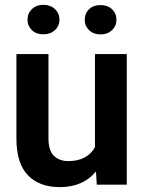

<svg xmlns="http://www.w3.org/2000/svg" viewBox="-20 -757 589 787"><path d="M157.7 -737.3Q186.7 -737.3 205.2 -719.8Q223.7 -702.3 223.7 -676.7Q223.7 -650.7 205.2 -633.5Q186.7 -616.3 157.7 -616.3Q128.7 -616.3 110.7 -633.5Q92.7 -650.7 92.7 -676.7Q92.7 -702.3 111 -719.8Q129.3 -737.3 157.7 -737.3ZM391.7 -736.3Q421 -736.3 439.2 -719.2Q457.3 -702 457.3 -675.7Q457.3 -650.3 439 -633.2Q420.7 -616 391.7 -616Q363.3 -616 345.3 -633.2Q327.3 -650.3 327.3 -675.7Q327.3 -702 345 -719.2Q362.7 -736.3 391.7 -736.3ZM499.7 0H376.7L373.3 -54Q348.3 -23.3 311.2 -6.7Q274 10 225.3 10Q141.3 10 94.3 -38.7Q47.3 -87.3 47.3 -190V-535.3H178.7V-189Q178.7 -140.3 200.7 -118.5Q222.7 -96.7 259.3 -96.7Q300.3 -96.7 327.7 -111.8Q355 -127 369.3 -154.3V-535.3H499.7Z"/></svg>

Font: FreesentationVF
Style: Regular
Weight: 400
Designer: glyphs from Roboto by Christian Robertson / Hangul glyphs from Noto Sans CJK(Source Han Sans) by Jang Soo-young and Kang
Foundry: PT&
Version: Version 2.001;Glyphs 3.3.1 (3343)